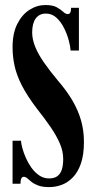

<svg xmlns="http://www.w3.org/2000/svg" viewBox="-20 -731 380 764"><path d="M176 13.5Q149.5 13.5 133 7.5Q116.5 1.5 106 -6.8Q95.5 -15 88.8 -21.2Q82 -27.5 74.5 -27.5Q61.5 -27.5 61.5 0H30V-171H63.5Q64 -160 69 -141.5Q74 -123 83 -102.5Q92 -82 105.2 -63.5Q118.5 -45 136 -33Q153.5 -21 175.5 -21Q196 -21 208.2 -30Q220.5 -39 226 -56.2Q231.5 -73.5 231.5 -98.5Q231.5 -129.5 218 -160.5Q204.5 -191.5 181 -225.8Q157.5 -260 127 -298.5Q88.5 -349 67.2 -390.5Q46 -432 38 -469Q30 -506 30 -543Q30 -598.5 48.8 -635.8Q67.5 -673 97.5 -692Q127.5 -711 161 -711Q190 -711 206 -702Q222 -693 231.5 -684Q241 -675 249.5 -675Q256 -675 259.2 -680.2Q262.5 -685.5 263 -700H294V-530H261Q260 -546 253.5 -570.5Q247 -595 235 -619.2Q223 -643.5 205 -660.2Q187 -677 162.5 -677Q136.5 -677 122.2 -657.5Q108 -638 108 -602Q108 -575 119.8 -545.5Q131.5 -516 154.8 -482.5Q178 -449 211.5 -409Q246 -369 268.5 -330.5Q291 -292 302.5 -251.8Q314 -211.5 314 -166.5Q314 -114.5 301.8 -79.8Q289.5 -45 269.2 -24.5Q249 -4 224.8 4.8Q200.5 13.5 176 13.5Z"/></svg>

Font: Imbue 24pt
Style: Bold
Weight: 700
Designer: Tyler Finck
Foundry: Etcetera Type Company
Version: Version 1.102